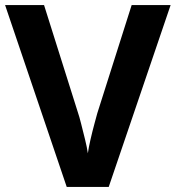

<svg xmlns="http://www.w3.org/2000/svg" viewBox="-20 -734 690 754"><path d="M650 -714 407 0H242L0 -714H153L287 -289Q291 -278 298.5 -248.5Q306 -219 314 -186.5Q322 -154 325 -132Q328 -154 335.5 -186.5Q343 -219 351 -248.5Q359 -278 362 -289L497 -714Z"/></svg>

Font: Noto Sans Sinhala UI
Style: Bold
Weight: 700
Designer: Jelle Bosma - Monotype Design Team
Foundry: Monotype Imaging Inc.
Version: Version 2.006; ttfautohint (v1.8.4.7-5d5b)